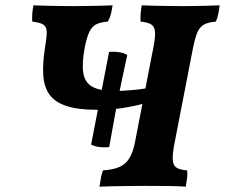

<svg xmlns="http://www.w3.org/2000/svg" viewBox="-20 -699 846 722"><path d="M344.6 -286.1Q271.8 -286.1 228.2 -301Q184.6 -315.9 164.8 -345.2Q145 -374.5 142.6 -417.9Q140.1 -461.2 149.1 -518.7Q155.7 -558.1 155.7 -577.9Q155.7 -597.7 143.8 -605.9Q131.8 -614.2 101.3 -617.7Q100.3 -629.4 101.3 -646.1Q102.3 -662.9 105.9 -679Q123.8 -678 150.4 -677.5Q176.9 -677 205.8 -676.5Q234.6 -676 257.2 -676Q280.2 -676 306.5 -676.5Q332.7 -677 358 -677.5Q383.2 -678 403.2 -679Q401.1 -662.3 397.4 -647.2Q393.6 -632 385.4 -617.7Q359 -615.7 342.8 -608Q326.6 -600.2 316.6 -580.3Q306.6 -560.3 298.6 -519.8Q287.2 -459.2 293.4 -423.5Q299.7 -387.7 328.3 -372.3Q356.9 -356.9 410.6 -356.9Q434.6 -356.9 469.4 -359.6Q504.1 -362.4 531.7 -366.9L521.1 -309.3Q485.1 -299.7 442.1 -292.9Q399 -286.1 344.6 -286.1ZM390.6 -145.9Q373.4 -143.8 354.3 -146.1Q335.2 -148.3 322.7 -155.4L390.2 -503.7Q408.9 -505.7 428.5 -502.6Q448 -499.6 458.6 -492Q449.5 -450 440 -405.8Q430.5 -361.6 423.1 -325Q415.7 -285.4 407.2 -237.9Q398.7 -190.4 390.6 -145.9ZM354.1 3Q356.7 -13.6 359.5 -29.9Q362.3 -46.1 367.4 -58.3Q405.1 -60.8 429 -71.1Q452.8 -81.5 466.8 -104.5Q480.8 -127.5 488.3 -167.9L556.4 -518.7Q564.4 -558.5 563 -578.5Q561.5 -598.6 548.8 -606.9Q536.1 -615.2 508.6 -617.7Q507.6 -629.4 508.8 -646.1Q510.1 -662.9 513.1 -679Q531.1 -678 557.7 -677.5Q584.2 -677 612.8 -676.5Q641.4 -676 664 -676Q686.5 -676 712 -676.5Q737.5 -677 762.3 -677.5Q787 -678 806 -679Q804 -662.3 800.9 -647.2Q797.9 -632 791.8 -617.7Q764.7 -615.7 748.5 -607.4Q732.3 -599.2 723 -578.8Q713.8 -558.5 705.8 -518.7L635.8 -158.3Q628.2 -118.5 629.7 -97.4Q631.1 -76.3 644.4 -68.3Q657.6 -60.3 683.6 -58.3Q685.6 -47.7 683.6 -30.9Q681.5 -14.1 678.5 3Q657.9 1 616.7 0.5Q575.4 0 524.7 0Q491.3 0 458.3 0.5Q425.4 1 398.3 1.5Q371.2 2 354.1 3Z"/></svg>

Font: Vollkorn
Style: Italic
Weight: 400
Italic angle: -11°
Designer: Friedrich Althausen
Foundry: Friedrich Althausen
Version: Version 5.001